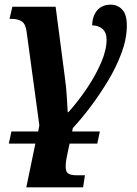

<svg xmlns="http://www.w3.org/2000/svg" viewBox="-20 -565 588 825"><path d="M18 52 29 0H144L149 -27L94 -431Q90 -462 73.5 -473Q57 -484 30 -484H21L33 -536H219L258 -238Q265 -188 267 -149.5Q269 -111 271 -83H274Q317 -131 354.5 -187Q392 -243 415 -297Q438 -351 438 -394Q438 -426 420 -441Q402 -456 376 -456Q377 -497 398 -521Q419 -545 456 -545Q485 -545 505 -524Q525 -503 525 -455Q525 -399 502 -337Q479 -275 442.5 -215Q406 -155 366.5 -103Q327 -51 293 -15L290 0H409L398 52H279L268 104Q259 146 264 167Q269 188 307 188H345L337 240H93L132 52Z"/></svg>

Font: Noto Serif SemiCondensed
Style: Bold Italic
Weight: 700
Width: 4
Italic angle: -12°
Designer: Monotype Design Team
Foundry: Monotype Imaging Inc.
Version: Version 2.014